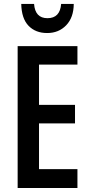

<svg xmlns="http://www.w3.org/2000/svg" viewBox="-20 -946 453 966"><path d="M369.6 0H68.8V-713.9H369.6V-621.1H176.3V-418.5H357.4V-325.2H176.3V-95.2H369.6ZM351.1 -926.3Q350.6 -857.9 313 -818.8Q275.4 -779.8 217.3 -779.8Q158.7 -779.8 123.5 -816.4Q88.4 -853 86.9 -926.3H151.4Q156.7 -854.5 218.8 -854.5Q282.2 -854.5 287.6 -926.3Z"/></svg>

Font: Open Sans Condensed SemiBold
Style: Regular
Weight: 600
Width: 3
Designer: Monotype Design Team
Foundry: Monotype Imaging Inc.
Version: Version 3.000; ttfautohint (v1.8.4)